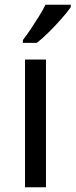

<svg xmlns="http://www.w3.org/2000/svg" viewBox="-20 -786 317 806"><path d="M173 0H85V-536H173ZM277 -756Q265 -738 240 -709.5Q215 -681 186.5 -652.5Q158 -624 134 -606H76V-618Q91 -637 108.5 -663Q126 -689 143 -716.5Q160 -744 171 -766H277Z"/></svg>

Font: Noto Sans Sogdian
Style: Regular
Weight: 400
Designer: Monotype Design Team
Foundry: Monotype Imaging Inc.
Version: Version 2.002; ttfautohint (v1.8.4.7-5d5b)